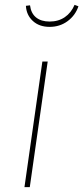

<svg xmlns="http://www.w3.org/2000/svg" viewBox="-20 -773 344 793"><path d="M103 0H81L155 -519H177ZM87 -749 104 -751Q108 -718 129 -701Q150 -684 185 -684Q221 -684 247.5 -702Q274 -720 288 -753L304 -747Q291 -709 259 -685.5Q227 -662 185 -662Q142 -662 115.5 -686.5Q89 -711 87 -749Z"/></svg>

Font: FiraGO Thin
Style: Italic
Weight: 100
Italic angle: -8°
Designer: bBox Type GmbH
Foundry: bBox Type GmbH
Version: Version 1.001